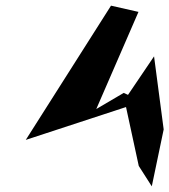

<svg xmlns="http://www.w3.org/2000/svg" viewBox="-20 -714 598 678"><path d="M71 -220 425 -336 470 -128 516 -56 558 -257 524 -515 432 -379 417 -386 320 -329 469 -672 372 -694Z"/></svg>

Font: Corrode
Style: Ita
Weight: 400
Designer: Mew Too
Version: Version 0.532